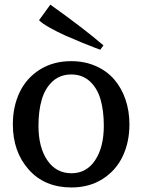

<svg xmlns="http://www.w3.org/2000/svg" viewBox="-20 -805 621 838"><path d="M36.1 0ZM147.9 -255.9Q147.9 -162.1 186.5 -105.5Q225.1 -48.8 292 -48.8Q357.4 -48.8 395.3 -105.7Q433.1 -162.6 433.1 -255.9Q433.1 -321.8 418.9 -370.8Q404.8 -419.9 372.1 -450Q339.4 -480 291 -480Q242.7 -480 209.7 -450Q176.8 -419.9 162.4 -370.6Q147.9 -321.3 147.9 -255.9ZM292 13.2Q174.8 13.2 105.5 -64.7Q36.1 -142.6 36.1 -262.2Q36.1 -340.3 65.9 -402.6Q95.7 -464.8 154.3 -501.5Q212.9 -538.1 291 -538.1Q349.6 -538.1 397.9 -516.8Q446.3 -495.6 478.3 -458.5Q510.3 -421.4 527.6 -371.1Q544.9 -320.8 544.9 -262.2Q544.9 -184.6 515.4 -122.6Q485.8 -60.5 427.7 -23.7Q369.6 13.2 292 13.2ZM150.4 -716.8 199.7 -784.7Q342.8 -683.1 431.6 -606.9L417.5 -587.9Q408.7 -591.3 393.6 -596.9Q378.4 -602.5 338.1 -618.9Q297.9 -635.3 264.6 -650.1Q231.4 -665 197.8 -683.8Q164.1 -702.6 150.4 -716.8Z"/></svg>

Font: Trocchi
Style: Regular
Weight: 400
Designer: vernon adams
Version: Version 1.0; ttfautohint (v0.8) -l 6 -r 50 -G 100